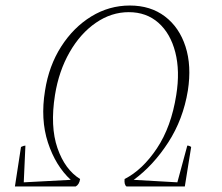

<svg xmlns="http://www.w3.org/2000/svg" viewBox="-20 -675 803 695"><path d="M34 0 56 -143Q66 -148 72 -148L66 -15L236 -24Q181 -75 153.5 -159Q126 -243 143 -347Q157 -437 201.5 -506.5Q246 -576 310.5 -615.5Q375 -655 450 -655Q525 -655 577 -615.5Q629 -576 651.5 -506.5Q674 -437 660 -347Q643 -243 589 -159.5Q535 -76 464 -24L622 -15L658 -148Q665 -148 672 -143L649 0H438Q429 -6 431 -27Q496 -60 548 -138Q600 -216 618 -331Q632 -418 614.5 -486Q597 -554 553.5 -592.5Q510 -631 446 -631Q383 -631 327 -592.5Q271 -554 232 -486Q193 -418 179 -331Q161 -217 188 -139Q215 -61 270 -27Q267 -7 254 0Z"/></svg>

Font: Petrona Thin
Style: Italic
Weight: 100
Italic angle: -9°
Designer: Ringo R. Seeber
Foundry: Ringo R. Seeber
Version: Version 2.001; ttfautohint (v1.8.3)